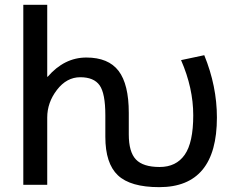

<svg xmlns="http://www.w3.org/2000/svg" viewBox="-20 -770 976 800"><path d="M77.1 0V-750H176.8V-450.2H178.7Q248 -530.3 339.8 -530.3Q431.6 -530.3 474.1 -474.6Q516.6 -418.9 516.6 -299.8V-210Q516.6 -136.7 546.4 -105.5Q576.2 -74.2 645 -74.2Q713.9 -74.2 749.5 -125Q785.2 -175.8 785.2 -289.6Q785.2 -403.3 734.4 -519.5L831.1 -540Q883.8 -411.1 883.8 -280.3Q883.8 9.8 643.6 9.8Q523.4 9.8 471.2 -39.6Q418.9 -88.9 418.9 -200.2V-290Q418.9 -380.9 395 -414.6Q371.1 -448.2 314.5 -448.2Q257.8 -448.2 217.3 -395.5Q176.8 -342.8 176.8 -280.3V0Z"/></svg>

Font: GenEi M Gothic v2 Medium
Style: Regular
Weight: 500
Version: Version 2.0